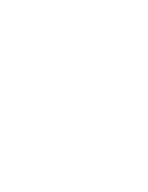

<svg xmlns="http://www.w3.org/2000/svg" viewBox="-20 -470 340 440"><path d="M100 -350Q100 -350 100 -350Q100 -350 100 -350Q100 -350 100 -350Q100 -350 100 -350Q100 -350 100 -350Q100 -350 100 -350Q100 -350 100 -350Q100 -350 100 -350Q100 -350 100 -350Q100 -350 100 -350Q100 -350 100 -350Q100 -350 100 -350ZM200 -450Q200 -450 200 -450Q200 -450 200 -450Q200 -450 200 -450Q200 -450 200 -450Q200 -450 200 -450Q200 -450 200 -450Q200 -450 200 -450Q200 -450 200 -450Q200 -450 200 -450Q200 -450 200 -450Q200 -450 200 -450Q200 -450 200 -450ZM200 -350Q200 -350 200 -350Q200 -350 200 -350Q200 -350 200 -350Q200 -350 200 -350Q200 -350 200 -350Q200 -350 200 -350Q200 -350 200 -350Q200 -350 200 -350Q200 -350 200 -350Q200 -350 200 -350Q200 -350 200 -350Q200 -350 200 -350ZM200 -250Q200 -250 200 -250Q200 -250 200 -250Q200 -250 200 -250Q200 -250 200 -250Q200 -250 200 -250Q200 -250 200 -250Q200 -250 200 -250Q200 -250 200 -250Q200 -250 200 -250Q200 -250 200 -250Q200 -250 200 -250Q200 -250 200 -250ZM200 -150Q200 -150 200 -150Q200 -150 200 -150Q200 -150 200 -150Q200 -150 200 -150Q200 -150 200 -150Q200 -150 200 -150Q200 -150 200 -150Q200 -150 200 -150Q200 -150 200 -150Q200 -150 200 -150Q200 -150 200 -150Q200 -150 200 -150ZM200 -50Q200 -50 200 -50Q200 -50 200 -50Q200 -50 200 -50Q200 -50 200 -50Q200 -50 200 -50Q200 -50 200 -50Q200 -50 200 -50Q200 -50 200 -50Q200 -50 200 -50Q200 -50 200 -50Q200 -50 200 -50Q200 -50 200 -50Z"/></svg>

Font: TINY 5x3
Style: Regular
Weight: 400
Designer: Jack Halten Fahnestock
Foundry: Velvetyne Type Foundry
Version: Version 1.002